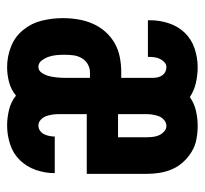

<svg xmlns="http://www.w3.org/2000/svg" viewBox="-38 -530 576 540"><g transform="rotate(90 250.0 -260.0)"><path d="M169 8Q139 8 111 -3Q83 -14 64 -37.5Q45 -61 38 -90Q31 -119 31 -149Q31 -170 34.5 -191.5Q38 -213 46.5 -232.5Q55 -252 69 -268Q83 -284 101.5 -294.5Q120 -305 141 -309Q162 -313 183 -313H199V-402Q199 -409 197.5 -415.5Q196 -422 192 -428Q188 -434 182 -437Q176 -440 169 -440Q161 -440 155 -434.5Q149 -429 145.5 -421.5Q142 -414 141 -406Q140 -398 140 -390V-388H37V-395Q37 -421 45.5 -447Q54 -473 72.5 -492Q91 -511 117 -519.5Q143 -528 169 -528Q191 -528 213 -523Q235 -518 253 -506Q270 -518 291 -523Q312 -528 334 -528Q353 -528 371.5 -524.5Q390 -521 406 -511.5Q422 -502 435 -488Q448 -474 455.5 -457Q463 -440 466 -421.5Q469 -403 469 -384V-216H301V-136Q301 -127 302.5 -118Q304 -109 307 -101Q310 -93 317 -86.5Q324 -80 333 -80Q341 -80 347.5 -84.5Q354 -89 357.5 -96Q361 -103 362.5 -111Q364 -119 364 -126H467Q467 -99 458 -73Q449 -47 430.5 -28Q412 -9 386 -0.5Q360 8 333 8Q311 8 288.5 2.5Q266 -3 249 -17Q232 -3 211 2.5Q190 8 169 8ZM301 -304H366V-384Q366 -393 365 -402Q364 -411 360.5 -419Q357 -427 350 -433.5Q343 -440 334 -440Q325 -440 317.5 -433.5Q310 -427 307 -419Q304 -411 302.5 -402Q301 -393 301 -384ZM168 -80Q179 -80 185.5 -90.5Q192 -101 194.5 -112Q197 -123 198 -134.5Q199 -146 199 -157V-225H183Q171 -225 160 -218.5Q149 -212 143 -201Q137 -190 135.5 -178Q134 -166 134 -153Q134 -142 135 -131Q136 -120 139.5 -109.5Q143 -99 150 -89.5Q157 -80 168 -80Z"/></g></svg>

Font: Iosevka SS18
Style: Bold
Weight: 700
Monospace: yes
Designer: Belleve Invis
Foundry: Belleve Invis
Version: Version 25.1.1; ttfautohint (v1.8.4)